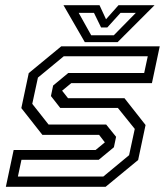

<svg xmlns="http://www.w3.org/2000/svg" viewBox="-20 -718 642 738"><path d="M2.5 0 32.5 -141.5H347.5L384.5 -172L384 -169.5L361 -199.5H143L62 -302.5L90.5 -437L215.5 -540H594L564 -398.5H254L217 -368L217.5 -371L241.5 -340.5H458.5L539.5 -237.5L511 -103L386 0ZM48.8 -39.5H377.2L476.2 -121.5L498 -222.5L433 -303.2H211.5L175.8 -348.8L184.2 -389.2L242.5 -437.5H534.2L548 -501.8H225.2L125.8 -419.8L104 -318.8L166.8 -239.2H388.2L426.2 -192.2L417.8 -152L359.5 -103.8H62.5ZM306 -556 224 -698H362.5L387.5 -644L435.5 -698H574L432 -556ZM330.5 -582.5H417.5L502 -668.5H443.2L392.5 -612.5H368.5L341.2 -668.5H282.5Z"/></svg>

Font: Tourney Thin
Style: Italic
Weight: 100
Italic angle: -12°
Designer: Tyler Finck
Foundry: Etcetera Type Co
Version: Version 1.015